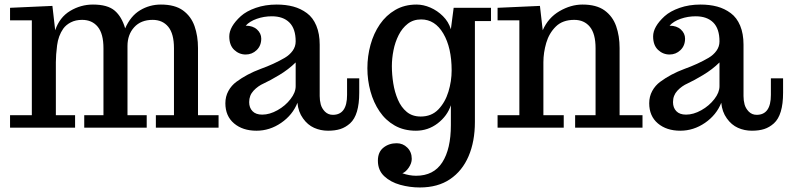

<svg xmlns="http://www.w3.org/2000/svg" viewBox="-20 -558 3442 839"><path d="M23.9 0V-54.7H119.1V-469.2H23.9V-523.9L209 -532.2L221.2 -425.8Q240.2 -482.4 286.6 -510.3Q333 -538.1 386.2 -538.1Q450.2 -538.1 481.2 -511.5Q512.2 -484.9 526.9 -434.1Q550.8 -488.3 592.3 -513.2Q633.8 -538.1 683.1 -538.1Q744.1 -538.1 779.5 -512.5Q814.9 -486.8 830.1 -443.8Q845.2 -400.9 845.2 -348.1V-54.7H935.1V0H661.1V-54.7H740.2V-347.2Q740.2 -410.6 715.3 -440.9Q690.4 -471.2 647 -471.2Q595.7 -471.2 566.4 -439Q537.1 -406.7 537.1 -356.9V-54.7H621.1V0H348.1V-54.7H432.1V-347.2Q432.1 -410.6 407.2 -440.9Q382.3 -471.2 338.9 -471.2Q310.5 -471.2 289.6 -460.4Q268.6 -449.7 256.3 -432.6Q234.9 -401.9 229.5 -359.9Q224.1 -317.9 224.1 -286.1V-54.7H308.1V0Z M1100.6 13.2Q1040.5 13.2 1002.7 -18.8Q964.8 -50.8 964.8 -106.9Q964.8 -136.2 978 -160.4Q991.2 -184.6 1013.2 -200.7Q1058.6 -234.4 1118.7 -256.8Q1177.2 -277.8 1224.1 -305.2Q1245.6 -317.9 1258.8 -336.2Q1272 -354.5 1272 -377Q1272 -432.6 1244.6 -459.7Q1217.3 -486.8 1168 -486.8Q1133.3 -486.8 1102.1 -475.8Q1070.8 -464.8 1053.7 -445.8Q1085 -445.8 1103.3 -429Q1121.6 -412.1 1121.6 -389.2Q1121.6 -358.4 1101.6 -339.1Q1081.5 -319.8 1053.7 -319.8Q1024.9 -319.8 1003.4 -340.1Q981.9 -360.4 981.9 -398.9Q981.9 -441.4 1032.2 -487.3Q1056.6 -509.3 1097.9 -523.7Q1139.2 -538.1 1189 -538.1Q1229 -538.1 1261.7 -529.3Q1294.4 -520.5 1321.3 -500.5Q1347.7 -481 1362.3 -445.8Q1377 -410.6 1377 -362.8V-138.2Q1377 -119.1 1381.6 -101.8Q1386.2 -84.5 1399.9 -70.3Q1414.1 -56.2 1434.6 -56.2Q1496.6 -56.2 1496.6 -143.1V-215.8H1549.8V-152.8Q1549.8 -55.2 1509.8 -19Q1490.2 -1.5 1467.3 5.9Q1444.3 13.2 1413.6 13.2Q1380.9 13.2 1352.5 0.5Q1324.2 -12.2 1304.2 -40.5Q1283.2 -69.3 1279.8 -108.9Q1258.8 -55.7 1208.7 -21.2Q1158.7 13.2 1100.6 13.2ZM1126 -57.1Q1158.2 -57.1 1192.6 -76.4Q1227.1 -95.7 1249.5 -125Q1272 -153.8 1272 -181.2V-285.2Q1240.7 -254.4 1200 -230Q1159.2 -205.6 1133.3 -193.8Q1106.9 -182.1 1087.9 -161.6Q1068.8 -141.1 1068.8 -111.8Q1068.8 -87.4 1083.3 -72.3Q1097.7 -57.1 1126 -57.1Z M1814.5 261.2Q1770.5 261.2 1728.5 249.5Q1686.5 237.8 1658.9 211.9Q1631.3 186 1631.3 144Q1631.3 106.4 1655.5 87.2Q1679.7 67.9 1713.4 67.9Q1740.7 67.9 1760 87.2Q1779.3 106.4 1779.3 136.2Q1779.3 155.3 1766.1 174.6Q1752.9 193.8 1738.3 199.2Q1769 210 1798.3 210Q1875 210 1912.6 151.6Q1950.2 93.3 1950.2 -11.2V-98.1Q1934.6 -51.3 1892.6 -19Q1850.6 13.2 1797.4 13.2Q1744.6 13.2 1704.8 -9.5Q1665 -32.2 1638.7 -71Q1612.3 -109.9 1598.9 -158.7Q1585.4 -207.5 1585.4 -259.8Q1585.4 -312.5 1599.1 -362.3Q1612.8 -412.1 1639.9 -451.7Q1667 -491.2 1707.3 -514.6Q1747.6 -538.1 1800.3 -538.1Q1830.1 -538.1 1860.6 -524.9Q1891.1 -511.7 1915.5 -487.5Q1939.9 -463.4 1950.2 -430.2L1962.4 -523.9H2125.5V-465.8H2055.2V-24.9Q2055.2 60.1 2027.6 124.5Q2000 189 1946.5 225.1Q1893.1 261.2 1814.5 261.2ZM1818.4 -48.8Q1865.7 -48.8 1895.5 -79.8Q1925.3 -110.8 1939.5 -157.2Q1953.6 -203.6 1953.6 -250Q1953.6 -349.6 1917.2 -411.4Q1880.9 -473.1 1820.3 -473.1Q1786.1 -473.1 1761.7 -454.1Q1737.3 -435.1 1721.9 -404.5Q1706.5 -374 1699.5 -338.4Q1692.4 -302.7 1692.4 -269Q1692.4 -232.4 1698.5 -193.8Q1704.6 -155.3 1718.8 -122.3Q1732.9 -89.4 1757.3 -69.1Q1781.7 -48.8 1818.4 -48.8Z M2154.3 0V-54.7H2249.5V-469.2H2154.3V-523.9L2339.4 -532.2L2351.6 -425.8Q2375.5 -480.5 2425 -509.3Q2474.6 -538.1 2525.4 -538.1Q2586.4 -538.1 2621.8 -512.5Q2657.2 -486.8 2672.4 -443.8Q2687.5 -400.9 2687.5 -348.1V-54.7H2787.6V0H2493.2V-54.7H2582.5V-347.2Q2582.5 -410.6 2557.6 -440.9Q2532.7 -471.2 2489.3 -471.2Q2438.5 -471.2 2408.9 -442.1Q2379.4 -413.1 2366.9 -370.4Q2354.5 -327.6 2354.5 -286.1V-54.7H2443.4V0Z M2952.6 13.2Q2892.6 13.2 2854.7 -18.8Q2816.9 -50.8 2816.9 -106.9Q2816.9 -136.2 2830.1 -160.4Q2843.3 -184.6 2865.2 -200.7Q2910.6 -234.4 2970.7 -256.8Q3029.3 -277.8 3076.2 -305.2Q3097.7 -317.9 3110.8 -336.2Q3124 -354.5 3124 -377Q3124 -432.6 3096.7 -459.7Q3069.3 -486.8 3020 -486.8Q2985.4 -486.8 2954.1 -475.8Q2922.9 -464.8 2905.8 -445.8Q2937 -445.8 2955.3 -429Q2973.6 -412.1 2973.6 -389.2Q2973.6 -358.4 2953.6 -339.1Q2933.6 -319.8 2905.8 -319.8Q2877 -319.8 2855.5 -340.1Q2834 -360.4 2834 -398.9Q2834 -441.4 2884.3 -487.3Q2908.7 -509.3 2950 -523.7Q2991.2 -538.1 3041 -538.1Q3081.1 -538.1 3113.8 -529.3Q3146.5 -520.5 3173.3 -500.5Q3199.7 -481 3214.4 -445.8Q3229 -410.6 3229 -362.8V-138.2Q3229 -119.1 3233.6 -101.8Q3238.3 -84.5 3252 -70.3Q3266.1 -56.2 3286.6 -56.2Q3348.6 -56.2 3348.6 -143.1V-215.8H3401.9V-152.8Q3401.9 -55.2 3361.8 -19Q3342.3 -1.5 3319.3 5.9Q3296.4 13.2 3265.6 13.2Q3232.9 13.2 3204.6 0.5Q3176.3 -12.2 3156.2 -40.5Q3135.3 -69.3 3131.8 -108.9Q3110.8 -55.7 3060.8 -21.2Q3010.7 13.2 2952.6 13.2ZM2978 -57.1Q3010.3 -57.1 3044.7 -76.4Q3079.1 -95.7 3101.6 -125Q3124 -153.8 3124 -181.2V-285.2Q3092.8 -254.4 3052 -230Q3011.2 -205.6 2985.4 -193.8Q2959 -182.1 2939.9 -161.6Q2920.9 -141.1 2920.9 -111.8Q2920.9 -87.4 2935.3 -72.3Q2949.7 -57.1 2978 -57.1Z"/></svg>

Font: Trocchi
Style: Regular
Weight: 400
Designer: Vernon Adams
Foundry: Vernon Adams
Version: Version 1.101; ttfautohint (v1.8.4.7-5d5b);gftools[0.9.27]